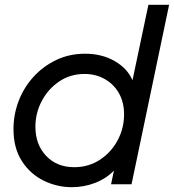

<svg xmlns="http://www.w3.org/2000/svg" viewBox="-20 -765 722 797"><path d="M278 12Q217 12 161.5 -15Q106 -42 71 -96Q36 -150 36 -229Q36 -290 57.5 -346Q79 -402 119 -446Q159 -490 213.5 -516Q268 -542 333 -542Q403 -542 456 -511.5Q509 -481 530 -432L596 -745H682L526 0H441L453 -57Q420 -23 374 -5.5Q328 12 278 12ZM288 -71Q348 -71 395 -102Q442 -133 468.5 -183Q495 -233 495 -290Q495 -340 474 -377.5Q453 -415 415.5 -436.5Q378 -458 331 -458Q272 -458 226 -427Q180 -396 153.5 -346Q127 -296 127 -239Q127 -165 171.5 -118Q216 -71 288 -71Z"/></svg>

Font: Plus Jakarta Display
Style: Italic
Weight: 400
Italic angle: -12°
Designer: Gumpita Rahayu
Foundry: Tokotype Studio
Version: Version 1.000